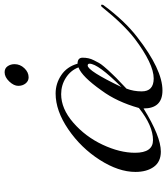

<svg xmlns="http://www.w3.org/2000/svg" viewBox="34 -746 724 832"><g transform="rotate(-90 396.0 -330.0)"><path d="M499 -672Q516 -672 525 -659Q534 -646 534 -629Q534 -605 516.5 -586.5Q499 -568 477 -568Q461 -568 450.5 -581Q440 -594 440 -613Q440 -632 459 -652Q478 -672 499 -672ZM652 -98Q511 12 420 12Q342 12 342 -70Q221 5 155 5Q111 5 89 -25.5Q67 -56 67 -105Q67 -178 119 -259.5Q171 -341 251.5 -396Q332 -451 407 -451Q450 -451 486.5 -426.5Q523 -402 536 -356Q562 -356 562 -334Q562 -321 559.5 -309Q557 -297 550.5 -284.5Q544 -272 539.5 -263.5Q535 -255 524 -242Q513 -229 508.5 -224Q504 -219 490.5 -205Q477 -191 474 -188Q468 -182 452 -167Q436 -152 428 -144Q416 -113 416 -78Q416 -26 472 -26Q535 -26 644 -108Q706 -156 780 -248Q784 -254 788 -254Q792 -254 792 -250Q792 -248 790 -244Q722 -152 652 -98ZM404 -427Q341 -427 280.5 -374.5Q220 -322 185 -247.5Q150 -173 150 -107Q150 -29 205 -29Q267 -29 344 -90Q371 -186 420 -252Q480 -337 520 -352Q507 -386 475 -406.5Q443 -427 404 -427ZM435 -166Q536 -267 536 -304Q536 -312 528 -312Q505 -312 435 -166Z"/></g></svg>

Font: Miama Nueva
Style: Medium
Weight: 400
Italic angle: -28°
Version: Version 1.0